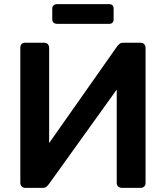

<svg xmlns="http://www.w3.org/2000/svg" viewBox="-20 -906 800 926"><path d="M255 -791Q245 -791 238.5 -797Q232 -803 232 -813V-864Q232 -874 238.5 -880Q245 -886 255 -886H506Q528 -886 528 -864V-813Q528 -791 506 -791ZM102 0Q91 0 84.5 -7Q78 -14 78 -25V-675Q78 -700 103 -700H193Q204 -700 210.5 -693Q217 -686 217 -675V-216L546 -684Q550 -689 557 -694.5Q564 -700 575 -700H658Q669 -700 675.5 -693Q682 -686 682 -675V-24Q682 -13 675.5 -6.5Q669 0 658 0H568Q557 0 550 -6.5Q543 -13 543 -24V-474L215 -17Q211 -12 205 -6Q199 0 186 0Z"/></svg>

Font: Fz Rubik Med
Style: Regular
Weight: 500
Designer: Hubert and Fischer
Foundry: Hubert and Fischer
Version: Vit hóa bi FontZin.com